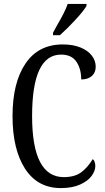

<svg xmlns="http://www.w3.org/2000/svg" viewBox="-20 -951 538 981"><path d="M44 -358Q44 -528 110 -626Q176 -724 301 -724Q353 -724 391 -708.5Q429 -693 449 -667Q469 -641 469 -610Q469 -580 449 -562.5Q429 -545 395 -545Q395 -599 370.5 -635.5Q346 -672 292 -672Q144 -672 144 -358Q144 -46 306 -46Q361 -46 394 -70Q427 -94 454 -138Q460 -134 463.5 -124Q467 -114 467 -103Q467 -78 448 -52Q429 -26 389 -8Q349 10 291 10Q172 10 108 -89Q44 -188 44 -358ZM251 -784 270 -819Q312 -890 326 -931H422V-921Q408 -896 366.5 -851Q325 -806 286 -771H251Z"/></svg>

Font: Noto Serif Cond
Style: Regular
Weight: 400
Width: 3
Designer: Monotype Design Team
Foundry: Monotype Imaging Inc.
Version: Version 1.001